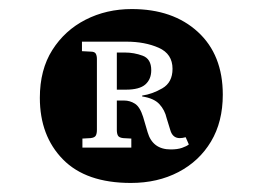

<svg xmlns="http://www.w3.org/2000/svg" viewBox="-20 -787 580 424"><path d="M269 -383Q170 -383 119 -435Q68 -487 68 -571Q68 -633 95.5 -676.5Q123 -720 169 -743.5Q215 -767 271 -767Q362 -767 417 -716.5Q472 -666 472 -578Q472 -518 446 -474.5Q420 -431 374 -407Q328 -383 269 -383ZM357 -457Q372 -457 382 -460.5Q392 -464 397 -468L390 -484Q383 -482 377 -482Q361 -482 356 -500L348 -526Q344 -544 332 -557Q320 -570 294 -574V-576Q316 -579 338.5 -592Q361 -605 361 -635Q361 -668 330.5 -681.5Q300 -695 259 -695H161V-674L180 -673Q189 -673 191.5 -668.5Q194 -664 194 -657V-500Q194 -492 191.5 -487.5Q189 -483 180 -482L162 -481V-461H270V-481L252 -482Q243 -483 240.5 -487.5Q238 -492 238 -500V-565H254Q267 -565 278 -558Q289 -551 296 -529L306 -495Q317 -457 357 -457ZM238 -589V-671H256Q276 -671 295 -664Q314 -657 314 -632Q314 -612 301 -600.5Q288 -589 258 -589Z"/></svg>

Font: Literata 7pt Medium
Style: Regular
Weight: 500
Designer: Latin by Veronika Burian and Jose Scaglione. Greek by Irene Vlachou. Cyrillic by Vera Evstafieva.
Foundry: TypeTogether
Version: Version 3.002